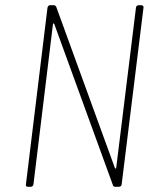

<svg xmlns="http://www.w3.org/2000/svg" viewBox="-20 -720 605 740"><path d="M515 -700H524Q529 -700 531.5 -697Q534 -694 533 -690L449 -10Q449 -6 446 -3Q443 0 438 0H426Q416 0 415 -7L189 -628Q187 -630 185.5 -629.5Q184 -629 184 -626L109 -10Q107 0 98 0H88Q78 0 80 -10L163 -690Q165 -700 174 -700H186Q194 -700 197 -693L423 -72Q425 -70 426.5 -70.5Q428 -71 428 -74L504 -690Q504 -694 507 -697Q510 -700 515 -700Z"/></svg>

Font: Barlow Semi Condensed Thin
Style: Italic
Weight: 250
Width: 4
Italic angle: -7°
Designer: Jeremy Tribby
Foundry: Tribby Type
Version: Version 1.408